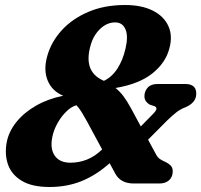

<svg xmlns="http://www.w3.org/2000/svg" viewBox="-20 -733 804 767"><path d="M441 -38.5 418 -81Q364 -33 305.8 -9.5Q247.5 14 178 14Q108 14 67.2 -10.5Q26.5 -35 12.2 -75.2Q-2 -115.5 6.5 -163Q14.5 -207 45.2 -245.2Q76 -283.5 124.2 -311Q172.5 -338.5 232.5 -350.5L231.5 -351Q187.5 -369.5 170.2 -412Q153 -454.5 169 -510Q185 -566.5 226.8 -612.2Q268.5 -658 332.8 -685.5Q397 -713 479.5 -713Q545.5 -713 590 -690.8Q634.5 -668.5 652.5 -629.2Q670.5 -590 656.5 -539Q641.5 -482 588.8 -439.8Q536 -397.5 441.5 -381.5Q459.5 -367 473.5 -348.2Q487.5 -329.5 503 -301L542.5 -228L589 -275.5Q604.5 -290.5 605 -298.2Q605.5 -306 595.5 -309.5L581 -314Q572 -317.5 564.2 -327Q556.5 -336.5 557 -350Q557.5 -369.5 570.5 -383.5Q583.5 -397.5 610 -397.5H720Q765 -397.5 764 -357.5Q763.5 -323 721 -304.5Q701 -297 685.2 -284.8Q669.5 -272.5 647.5 -251.5L571.5 -175L604 -115Q610 -103.5 620 -97Q630 -90.5 643 -85Q653.5 -80 662 -71.5Q670.5 -63 670 -47Q669.5 -25.5 655.2 -12.8Q641 0 617.5 0H514Q462.5 0 441 -38.5ZM440 -643.5Q406.5 -643.5 379 -616.5Q351.5 -589.5 341 -548.5Q313.5 -448 390 -412.5Q392.5 -411.5 395 -410Q427 -425 449 -459Q471 -493 481.5 -539.5Q493 -588.5 481.2 -616Q469.5 -643.5 440 -643.5ZM192 -198.5Q177.5 -145 196.8 -114Q216 -83 261.5 -83Q295.5 -83 327.2 -95.5Q359 -108 388 -136L327 -249Q316.5 -268 306.8 -284Q297 -300 285.5 -312.5Q266 -307.5 246.8 -289.2Q227.5 -271 213 -246.5Q198.5 -222 192 -198.5Z"/></svg>

Font: Fraunces 9pt S100
Style: Bold Italic
Weight: 700
Italic angle: -16°
Version: Version 1.000; ttfautohint (v1.8.3)